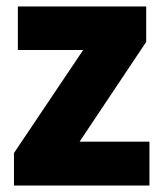

<svg xmlns="http://www.w3.org/2000/svg" viewBox="-20 -571 503 591"><path d="M440 0V-135H225L430 -442V-551H35V-417H236L23 -100V0Z"/></svg>

Font: Noto Sans Bengali SemiCondensed ExtraBold
Style: Regular
Weight: 800
Width: 4
Designer: Joana Ranito - Universal Thirst; Jelle Bosma - Monotype Design Team
Foundry: Universal Thirst ehf.
Version: Version 3.000